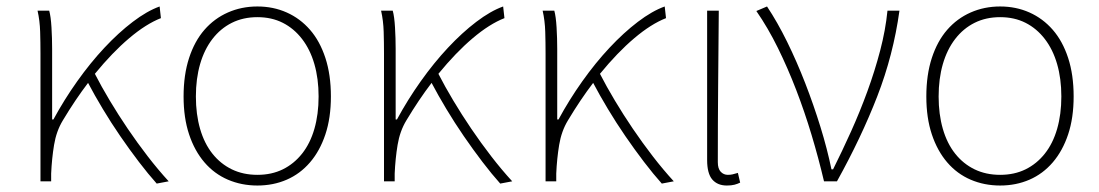

<svg xmlns="http://www.w3.org/2000/svg" viewBox="-20 -560 3395 593"><path d="M464 7Q438 -22 409 -60Q380 -98 351.5 -139.5Q323 -181 297.5 -223.5Q272 -266 252 -304Q213 -253 174 -188Q154 -155 147 -112.5Q140 -70 138 -24V0H105V-396Q105 -428 104 -462Q103 -496 96 -527H132Q137 -509 139 -475.5Q141 -442 141 -409V-191H145Q178 -252 218.5 -309Q259 -366 302.5 -412.5Q346 -459 390 -492.5Q434 -526 473 -540L477 -504Q431 -486 379 -442Q327 -398 273 -332Q293 -293 319 -249.5Q345 -206 374.5 -162.5Q404 -119 436 -77.5Q468 -36 501 0Z M775 13Q726 13 684 -5Q642 -23 611.5 -58.5Q581 -94 564 -145Q547 -196 547 -262Q547 -329 564 -381Q581 -433 611.5 -468Q642 -503 684 -521.5Q726 -540 775 -540Q824 -540 865.5 -521.5Q907 -503 937.5 -468Q968 -433 985 -381Q1002 -329 1002 -262Q1002 -196 985 -145Q968 -94 937.5 -58.5Q907 -23 865.5 -5Q824 13 775 13ZM775 -20Q819 -20 853.5 -37Q888 -54 913 -85.5Q938 -117 951 -162Q964 -207 964 -262Q964 -317 951 -362Q938 -407 913 -439.5Q888 -472 853.5 -489.5Q819 -507 775 -507Q731 -507 696 -489.5Q661 -472 636 -439.5Q611 -407 598 -362Q585 -317 585 -262Q585 -207 598 -162Q611 -117 636 -85.5Q661 -54 696 -37Q731 -20 775 -20Z M1525 7Q1499 -22 1470 -60Q1441 -98 1412.5 -139.5Q1384 -181 1358.5 -223.5Q1333 -266 1313 -304Q1274 -253 1235 -188Q1215 -155 1208 -112.5Q1201 -70 1199 -24V0H1166V-396Q1166 -428 1165 -462Q1164 -496 1157 -527H1193Q1198 -509 1200 -475.5Q1202 -442 1202 -409V-191H1206Q1239 -252 1279.5 -309Q1320 -366 1363.5 -412.5Q1407 -459 1451 -492.5Q1495 -526 1534 -540L1538 -504Q1492 -486 1440 -442Q1388 -398 1334 -332Q1354 -293 1380 -249.5Q1406 -206 1435.5 -162.5Q1465 -119 1497 -77.5Q1529 -36 1562 0Z M2024 7Q1998 -22 1969 -60Q1940 -98 1911.5 -139.5Q1883 -181 1857.5 -223.5Q1832 -266 1812 -304Q1773 -253 1734 -188Q1714 -155 1707 -112.5Q1700 -70 1698 -24V0H1665V-396Q1665 -428 1664 -462Q1663 -496 1656 -527H1692Q1697 -509 1699 -475.5Q1701 -442 1701 -409V-191H1705Q1738 -252 1778.5 -309Q1819 -366 1862.5 -412.5Q1906 -459 1950 -492.5Q1994 -526 2033 -540L2037 -504Q1991 -486 1939 -442Q1887 -398 1833 -332Q1853 -293 1879 -249.5Q1905 -206 1934.5 -162.5Q1964 -119 1996 -77.5Q2028 -36 2061 0Z M2225 13Q2196 13 2180 -5.5Q2164 -24 2164 -66V-527H2200Q2199 -407 2198 -292.5Q2197 -178 2197 -59Q2197 -39 2206 -29.5Q2215 -20 2228 -20Q2236 -20 2242.5 -21.5Q2249 -23 2259 -26L2266 4Q2258 8 2248.5 10.5Q2239 13 2225 13Z M2525 0Q2508 -72 2486.5 -143.5Q2465 -215 2439 -282.5Q2413 -350 2382.5 -412Q2352 -474 2316 -526L2349 -540Q2381 -492 2411 -431Q2441 -370 2467 -303Q2493 -236 2514 -168Q2535 -100 2548 -37H2553Q2581 -93 2608.5 -154Q2636 -215 2659 -278Q2682 -341 2698.5 -404Q2715 -467 2721 -527H2758Q2739 -390 2689.5 -262.5Q2640 -135 2565 0Z M3069 13Q3020 13 2978 -5Q2936 -23 2905.5 -58.5Q2875 -94 2858 -145Q2841 -196 2841 -262Q2841 -329 2858 -381Q2875 -433 2905.5 -468Q2936 -503 2978 -521.5Q3020 -540 3069 -540Q3118 -540 3159.5 -521.5Q3201 -503 3231.5 -468Q3262 -433 3279 -381Q3296 -329 3296 -262Q3296 -196 3279 -145Q3262 -94 3231.5 -58.5Q3201 -23 3159.5 -5Q3118 13 3069 13ZM3069 -20Q3113 -20 3147.5 -37Q3182 -54 3207 -85.5Q3232 -117 3245 -162Q3258 -207 3258 -262Q3258 -317 3245 -362Q3232 -407 3207 -439.5Q3182 -472 3147.5 -489.5Q3113 -507 3069 -507Q3025 -507 2990 -489.5Q2955 -472 2930 -439.5Q2905 -407 2892 -362Q2879 -317 2879 -262Q2879 -207 2892 -162Q2905 -117 2930 -85.5Q2955 -54 2990 -37Q3025 -20 3069 -20Z"/></svg>

Font: Kinto Sans Thin
Style: Regular
Weight: 100
Designer: Authors: Ryoko NISHIZUKA  (kana & ideographs); Paul D. Hunt (Latin, Greek & Cyrillic); Wenlong ZHANG  (bopomofo); Sandol
Foundry: Adobe Systems Incorporated, ookami Inc.
Version: Version 0.001